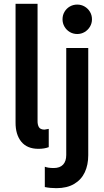

<svg xmlns="http://www.w3.org/2000/svg" viewBox="-20 -772 546 1006"><path d="M61.5 -130.9V-752H176.8V-139.6Q176.3 -119.1 183.6 -106.2Q190.9 -93.3 212.9 -92.8Q220.2 -93.3 235.4 -96.7V-1Q212.4 7.8 181.6 7.8Q122.1 7.8 91.6 -29.5Q61 -66.9 61.5 -130.9ZM214.8 208V101.6Q231.9 108.4 261.7 108.4Q293.9 108.4 310.5 90.6Q327.1 72.8 327.1 40V-520.5H442.4V41Q442.4 91.8 424.3 130.6Q406.2 169.4 368.7 191.7Q331.1 213.9 275.4 213.9Q242.7 213.9 214.8 208ZM307.6 -670.9Q307.6 -692.4 317.9 -710Q328.1 -727.5 345.7 -737.8Q363.3 -748 384.8 -748Q405.8 -748 423.3 -737.8Q440.9 -727.5 451.4 -710Q461.9 -692.4 461.9 -670.9Q461.9 -649.9 451.4 -632.3Q440.9 -614.7 423.3 -604.2Q405.8 -593.8 384.8 -593.8Q363.3 -593.8 345.7 -604.2Q328.1 -614.7 317.9 -632.3Q307.6 -649.9 307.6 -670.9Z"/></svg>

Font: Reddit Sans Strawberry SemiBold
Style: Regular
Weight: 600
Designer: Stephen Hutchings
Foundry: Reddit
Version: Version 1.013